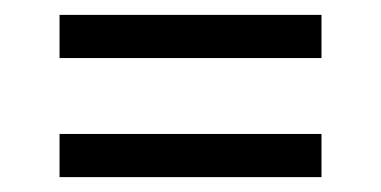

<svg xmlns="http://www.w3.org/2000/svg" viewBox="-20 -415 512 258"><path d="M412 -395V-337H60V-395ZM412 -235V-177H60V-235Z"/></svg>

Font: Bigshot One
Style: Regular
Weight: 400
Designer: Gesine Todt
Foundry: Gesine Todt
Version: Version 1.001